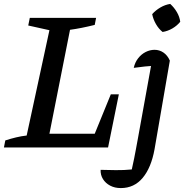

<svg xmlns="http://www.w3.org/2000/svg" viewBox="-21 -752 939 979"><path d="M544 -271H585L530 0H-1L6 -36Q34 -45 61 -51.5Q88 -58 115 -61L231 -598L123 -622L131 -661H469L462 -625Q394 -608 336 -600L231 -70H462ZM781 -417Q748 -416 718 -413Q688 -410 661 -406Q667 -434 683.5 -455Q700 -476 722 -487Q744 -498 767 -498Q792 -498 812.5 -484Q833 -470 845 -443ZM845 -443 767 9Q750 103 706.5 155Q663 207 595 207Q564 207 540.5 194.5Q517 182 504 161Q491 140 492 114Q527 115 569.5 115.5Q612 116 651 112Q658 81 663 56Q668 31 672.5 6.5Q677 -18 682 -45L755 -448ZM847 -732Q867 -714 881 -690Q895 -666 898 -641Q882 -621 858 -607Q834 -593 808 -589Q788 -605 774 -629.5Q760 -654 755 -680Q773 -700 797 -714Q821 -728 847 -732Z"/></svg>

Font: Piazzolla Thin SemiBold
Style: Italic
Weight: 600
Italic angle: -11.3°
Version: Version 2.005